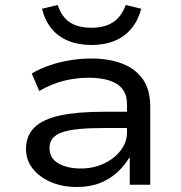

<svg xmlns="http://www.w3.org/2000/svg" viewBox="-20 -739 725 768"><path d="M288 9Q229 9 183 -11Q137 -31 110.5 -65Q84 -99 84 -143Q84 -196 117.5 -229Q151 -262 220 -277Q289 -292 395 -292H504V-227H400Q340 -227 297.5 -223Q255 -219 229 -210Q203 -201 190.5 -185.5Q178 -170 178 -147Q178 -106 213.5 -85.5Q249 -65 304 -65Q353 -65 395 -84.5Q437 -104 462.5 -137Q488 -170 488 -209V-322Q488 -377 448.5 -402.5Q409 -428 334 -428Q283 -428 234 -415.5Q185 -403 137 -375L107 -445Q141 -465 179.5 -478Q218 -491 260.5 -498Q303 -505 345 -505Q416 -505 469 -484.5Q522 -464 551.5 -422Q581 -380 581 -312V0H499V-108H497Q479 -78 450.5 -51Q422 -24 381.5 -7.5Q341 9 288 9ZM346 -559Q294 -559 253.5 -575.5Q213 -592 186.5 -624Q160 -656 148 -704L211 -719Q226 -672 259 -650Q292 -628 346 -628Q398 -628 431.5 -649.5Q465 -671 483 -719L545 -704Q532 -656 505 -624Q478 -592 438 -575.5Q398 -559 346 -559Z"/></svg>

Font: Nunito Sans 7pt SemiExpanded
Style: Regular
Weight: 400
Width: 6
Designer: Vernon Adams
Foundry: Vernon Adams
Version: Version 3.101;gftools[0.9.27]